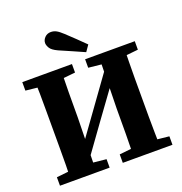

<svg xmlns="http://www.w3.org/2000/svg" viewBox="-153 -1012 1084 1145"><g transform="rotate(-20 389.5 -440.0)"><path d="M105.3 0Q107.3 -51 107.8 -102Q108.3 -153 108.3 -205.5Q108.3 -258 108.3 -310V-347Q108.3 -399 108.3 -450.6Q108.3 -502.3 107.8 -554.3Q107.3 -606.3 105.3 -657.3H274.6Q272.6 -581.3 272.1 -503.6Q271.6 -426 271.6 -347L264.6 0ZM504.7 0Q506.7 -76 507.2 -154.6Q507.7 -233.2 507.7 -316.3L514.7 -657.3H674Q673 -607.3 672 -555.6Q671 -504 671 -452Q671 -400 671 -347V-310Q671 -259 671 -207Q671 -155 672 -103.5Q673 -52 674 0ZM32.7 0V-53.7L172.9 -68.7H202.1L347.9 -53.7V0ZM32.7 -603.5V-657.3H347.9V-603.5L202.1 -588.5H172.9ZM431.4 0V-53.7L574.8 -68.7H602.9L746.6 -53.7V0ZM431.4 -603.5V-657.3H746.6V-603.5L602.9 -588.5H574.8ZM230.8 -58.9 184.8 -127H208.6L378.9 -363.5L548.5 -599L585.6 -514.4H560.5L395.2 -287ZM479.5 -734 452.2 -694.8Q414.6 -711.8 376 -728.5Q337.4 -745.1 297.9 -762.5Q261.4 -779.2 250.8 -797.3Q240.1 -815.4 240.1 -829.1Q240.1 -848.4 255.4 -864.3Q270.6 -880.1 294.4 -880.1Q312.4 -880.1 328.5 -871.6Q344.6 -863.1 368.5 -840.7Q395.6 -815.6 423.7 -788.5Q451.8 -761.5 479.5 -734Z"/></g></svg>

Font: Source Serif 4 Variable
Style: Regular
Weight: 400
Designer: Frank Grießhammer
Foundry: Adobe
Version: Version 4.005;hotconv 1.1.0;makeotfexe 2.6.0